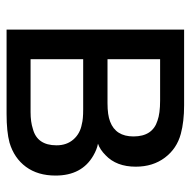

<svg xmlns="http://www.w3.org/2000/svg" viewBox="-18 -562 580 584"><g transform="rotate(90 272.0 -270.0)"><path d="M70 0V-540H300Q350 -540 387 -530Q432 -518 459.5 -481.5Q487 -445 487 -393Q487 -334 452 -301Q435 -284 417 -278Q434 -275 453 -264Q514 -229 514 -149Q514 -95 487.5 -59Q461 -23 414 -9Q381 0 326 0ZM160 -307H294Q330 -307 350 -315Q395 -332 395 -386Q395 -444 347 -459Q325 -467 286 -467H160ZM160 -73H321Q351 -73 372 -80Q422 -93 422 -152Q422 -183 404 -203.5Q386 -224 357 -229Q343 -233 313 -233H160Z"/></g></svg>

Font: Manrope Medium
Style: Medium
Weight: 500
Designer: Mikhail Sharanda
Foundry: Mikhail Sharanda
Version: Version 4.000;hotconv 1.0.109;makeotfexe 2.5.65596